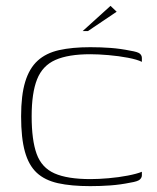

<svg xmlns="http://www.w3.org/2000/svg" viewBox="-20 -627 535 655"><path d="M52 -230Q52 -302 66 -348Q80 -394 108.5 -420Q137 -446 181.5 -456Q226 -466 288 -466Q324 -466 357.5 -463.5Q391 -461 425 -454Q450 -450 457 -444Q464 -438 464 -429V-416Q448 -424 416.5 -430Q385 -436 350 -439Q315 -442 288 -442Q213 -442 169 -422.5Q125 -403 106.5 -356.5Q88 -310 88 -230Q88 -149 105 -102Q122 -55 166 -35.5Q210 -16 289 -16Q316 -16 350.5 -19Q385 -22 416 -28Q447 -34 464 -41V-29Q464 -21 457 -14.5Q450 -8 425 -4Q391 3 357 5.5Q323 8 288 8Q223 8 178 -2Q133 -12 105.5 -37.5Q78 -63 65 -109.5Q52 -156 52 -230ZM262 -521 357 -607 378 -587 280 -521Z"/></svg>

Font: Genos ExtraLight
Style: Regular
Weight: 250
Designer: Robert E. Leuschke
Foundry: Robert E. Leuschke
Version: Version 1.010